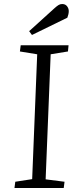

<svg xmlns="http://www.w3.org/2000/svg" viewBox="-20 -935 380 955"><path d="M165 -665 79 -679 83 -710H321L318 -679L232 -665L207 -43L301 -31L297 0H52L56 -31L140 -44ZM252 -895Q262 -904 270.5 -909.5Q279 -915 289 -915Q305 -915 313.5 -904Q322 -893 322 -880Q322 -865 315 -847L139 -761L125 -780Z"/></svg>

Font: Literata 36pt Light
Style: Italic
Weight: 300
Italic angle: -2°
Designer: Latin by Veronika Burian and Jose Scaglione. Greek by Irene Vlachou. Cyrillic by Vera Evstafieva
Foundry: TypeTogether
Version: Version 3.002